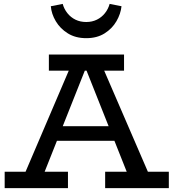

<svg xmlns="http://www.w3.org/2000/svg" viewBox="-20 -966 891 986"><path d="M83 -18 351 -645H497L768 -18H657L409 -642H431L183 -18ZM4 0V-84H329V0ZM238 -243 261 -318H583L605 -243ZM520 0V-84H847V0ZM231 -603V-686H617V-603ZM423 -770Q368 -770 328.5 -794.5Q289 -819 266.5 -857Q244 -895 241 -934L302 -946Q309 -920 326 -898.5Q343 -877 367.5 -865Q392 -853 423 -853Q453 -853 477.5 -865Q502 -877 519 -898.5Q536 -920 543 -946L604 -934Q600 -895 578 -857Q556 -819 517 -794.5Q478 -770 423 -770Z"/></svg>

Font: BioRhyme ExtraBold
Style: Regular
Weight: 400
Version: Version 1.600;gftools[0.9.33]